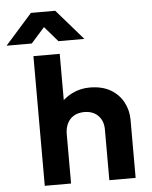

<svg xmlns="http://www.w3.org/2000/svg" viewBox="-134 -1011 838 1062"><g transform="rotate(-5 285.0 -480.0)"><path d="M71 0V-720H217V-395L186.5 -430.5Q219.5 -473 265.5 -496.5Q311.5 -520 365 -520Q435.5 -520 482.2 -492Q529 -464 552.2 -419Q575.5 -374 575.5 -323V0H429.5V-281.5Q429.5 -328.5 401.5 -357.8Q373.5 -387 324.5 -387.5Q291.5 -387.5 267.2 -373.8Q243 -360 230 -334.2Q217 -308.5 217 -274V0ZM-72 -790.5 78 -959.5H213L360 -790.5H216L143 -875L68 -790.5Z"/></g></svg>

Font: Geologica SemiBold
Style: Regular
Weight: 600
Designer: Sindre Bremnes, Frode Helland
Foundry: Monokrom Skriftforlag AS
Version: Version 1.010;gftools[0.9.28]